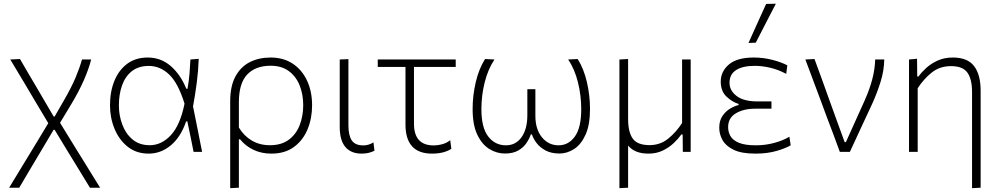

<svg xmlns="http://www.w3.org/2000/svg" viewBox="-20 -813 5356 1028"><path d="M29 192Q55 149 93.8 85.2Q132.5 21.5 178.5 -54L238.5 -153.5L179 -253Q144 -312.5 107.2 -374Q70.5 -435.5 35 -494.5L87 -497Q107 -462.5 133.5 -417.2Q160 -372 185.5 -329Q211 -285.5 227.5 -257L267.5 -189H272.5L318.5 -269Q362.5 -344.5 385 -398.5Q407.5 -452.5 419 -494.5H468Q456 -445.5 428.8 -383.2Q401.5 -321 360 -252.5L301.5 -155.5L386 -18Q415.5 29.5 437.8 65.5Q460 101.5 478.5 131.5Q497 161.5 516 192H461.5Q432 143.5 403 96Q374 48.5 343.5 -1L272.5 -118H267L219.5 -38Q173 40 140.2 95.2Q107.5 150.5 83 192Z M776 9.5Q710.5 9.5 664.2 -27Q618 -63.5 593.5 -122.8Q569 -182 569 -249Q569 -323 592.8 -380.8Q616.5 -438.5 661.5 -471.8Q706.5 -505 771 -505Q841.5 -505 894 -459.5Q946.5 -414 977.5 -338H984Q991.5 -381 994.8 -420.2Q998 -459.5 999.5 -494.5L1044 -498Q1042 -435.5 1033.5 -370.2Q1025 -305 1013.5 -243Q1026 -182 1038 -121.5Q1050 -61 1062 0H1016.5Q1008 -41 1000 -82Q991.5 -122.5 983 -163H976.5Q948 -79.5 894.8 -35Q841.5 9.5 776 9.5ZM781.5 -35.5Q845 -35.5 895 -89.5Q945 -143.5 968 -258Q934 -368 885.8 -414Q837.5 -460 777 -460Q721 -460 685.5 -431.5Q650 -403 633.2 -355Q616.5 -307 616.5 -249Q616.5 -195 634.8 -146Q653 -97 689.8 -66.2Q726.5 -35.5 781.5 -35.5Z M1212.5 194.5V-270.5Q1212.5 -351.5 1240.5 -403.5Q1268.5 -455.5 1317.2 -480.2Q1366 -505 1429 -505Q1498 -505 1547.8 -471.8Q1597.5 -438.5 1624.2 -380.8Q1651 -323 1651 -249Q1651 -179.5 1626.8 -120.8Q1602.5 -62 1554 -26.2Q1505.5 9.5 1433 9.5Q1380.5 9.5 1337.8 -10.5Q1295 -30.5 1265.5 -67H1259V192ZM1425 -35.5Q1488 -35.5 1527.5 -65.8Q1567 -96 1585.2 -144.8Q1603.5 -193.5 1603.5 -249.5Q1603.5 -308 1584.2 -356Q1565 -404 1526.2 -432.5Q1487.5 -461 1429 -461Q1348 -461 1303.5 -414Q1259 -367 1259 -265.5V-130Q1286.5 -85 1328.5 -60.2Q1370.5 -35.5 1425 -35.5Z M1916 9.5Q1859.5 9.5 1829.2 -26Q1799 -61.5 1799 -133V-494.5L1845.5 -496.5V-142Q1845.5 -88 1863.5 -61.2Q1881.5 -34.5 1925.5 -34.5Q1953.5 -34.5 1979.5 -50.5L1985 -6Q1955 9.5 1916 9.5Z M2293 9.5Q2151 9.5 2151 -146.5V-454.5H2002.5V-494.5H2420V-454.5H2196.5V-151Q2196.5 -34.5 2301.5 -34.5Q2325 -34.5 2349 -41.2Q2373 -48 2390.5 -62.5L2396.5 -16.5Q2382.5 -6 2355.5 1.8Q2328.5 9.5 2293 9.5Z M2683 9Q2639.5 9 2600 -15.2Q2560.5 -39.5 2535.5 -92Q2510.5 -144.5 2510.5 -229.5Q2510.5 -301.5 2527.2 -373Q2544 -444.5 2577 -497L2627.5 -494.5Q2593 -443 2575.2 -372.5Q2557.5 -302 2557.5 -228.5Q2557.5 -129.5 2594 -82.2Q2630.5 -35 2689 -35Q2741.5 -35 2772.5 -78.5Q2803.5 -122 2803.5 -196.5V-335.5H2846.5V-193Q2846.5 -120.5 2881.8 -77.8Q2917 -35 2970.5 -35Q3024 -35 3058 -82.2Q3092 -129.5 3092 -228.5Q3092 -301.5 3074.5 -372.2Q3057 -443 3022 -494.5L3073 -497Q3106 -444.5 3122.5 -373Q3139 -301.5 3139 -229.5Q3139 -144.5 3115.2 -92Q3091.5 -39.5 3054 -15.2Q3016.5 9 2975.5 9Q2932 9 2901.5 -7.2Q2871 -23.5 2853 -47.2Q2835 -71 2828 -93.5H2822Q2815 -71.5 2799 -47.5Q2783 -23.5 2754.8 -7.2Q2726.5 9 2683 9Z M3296.5 194.5V-494.5L3343 -497V-174.5Q3343 -106 3367.8 -71Q3392.5 -36 3458 -36Q3515 -36 3557.8 -70.8Q3600.5 -105.5 3632 -154.5V-494.5H3678V0H3636Q3636 -23 3635.5 -46.5Q3635 -70 3635 -93H3628Q3613 -71.5 3588.2 -47.8Q3563.5 -24 3529.2 -7.2Q3495 9.5 3452 9.5Q3377.5 9.5 3343 -34V192Z M4024.5 9.5Q3950 9.5 3908 -11Q3866 -31.5 3848.5 -63Q3831 -94.5 3831 -129Q3831 -167 3848.2 -192.2Q3865.5 -217.5 3889.8 -231.8Q3914 -246 3934.5 -250.5V-256.5Q3900 -267 3869.5 -296Q3839 -325 3839 -376.5Q3839 -430.5 3882.8 -467.8Q3926.5 -505 4016 -505Q4067.5 -505 4116.5 -492.2Q4165.5 -479.5 4195.5 -463L4189.5 -417.5Q4146.5 -440.5 4103 -450.5Q4059.5 -460.5 4021.5 -460.5Q3957 -460.5 3921.5 -438Q3886 -415.5 3886 -369.5Q3886 -328 3924 -299Q3962 -270 4035 -270H4110.5V-231H4022.5Q3961 -231 3919.8 -206.2Q3878.5 -181.5 3878.5 -132.5Q3878.5 -106 3891.2 -84Q3904 -62 3936.2 -48.5Q3968.5 -35 4027 -35Q4078.5 -35 4126 -48Q4173.5 -61 4206.5 -81L4213.5 -35Q4189 -20 4139 -5.2Q4089 9.5 4024.5 9.5ZM3987.5 -583Q4011.5 -636 4035 -688.5Q4058.5 -740.5 4082 -792L4134 -793Q4106.5 -740.5 4080 -688.5Q4053.5 -636.5 4026.5 -584.5Z M4476.5 0Q4459 -47 4441.5 -95Q4423.5 -142.5 4406.5 -187.5L4374 -275.5Q4353.5 -329 4333 -385Q4312 -441 4292 -494.5L4341 -497Q4359 -448 4380.5 -389Q4401.5 -330 4423.8 -268.5Q4446 -207 4466.5 -150.5L4502.5 -52H4509L4610 -276Q4636 -335 4650 -387.5Q4664 -440 4666 -494.5H4714.5Q4713.5 -434.5 4694.5 -374Q4675.5 -313.5 4650 -257.5Q4620 -193.5 4590.2 -129Q4560.5 -64.5 4530.5 0Z M5184.5 194.5V-321Q5184.5 -389 5159.8 -424Q5135 -459 5072 -459Q5011.5 -459 4968.2 -424.2Q4925 -389.5 4893.5 -340.5V0H4847V-494.5L4890 -498.5L4891 -403.5H4898Q4913 -425 4938.5 -448.5Q4964 -472 4999.8 -488.5Q5035.5 -505 5081.5 -505Q5160.5 -505 5195.5 -459Q5230.5 -413 5230.5 -327.5V192Z"/></svg>

Font: Heraclito ExtraLight
Style: Regular
Weight: 200
Designer: Kostas Bartsokas (font) & Cristiano Sobral (main changes)
Foundry: Kostas Bartsokas (font) & Cristiano Sobral (main changes)
Version: Version 1.00;July 8, 2020;FontCreator 13.0.0.2655 64-bit